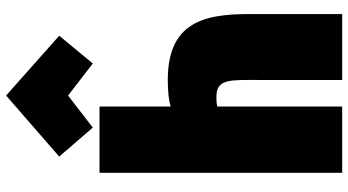

<svg xmlns="http://www.w3.org/2000/svg" viewBox="-276 -850 1141 629"><g transform="rotate(-90 294.5 -535.5)"><path d="M260 15V-394C270 -397 280 -397 293 -397C352 -397 347 -349 347 -255V15H563V-288C563 -444 535 -571 310 -555C292 -554 275 -551 260 -547V-780H43V15ZM96 -912 191 -802 296 -883 401 -802 492 -912 296 -1086Z"/></g></svg>

Font: Repo ExtraBlack
Style: Regular
Weight: 400
Designer: Stefan Peev
Foundry: Context Ltd
Version: Version 001.502